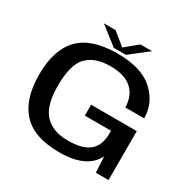

<svg xmlns="http://www.w3.org/2000/svg" viewBox="-174 -969 1144 1145"><g transform="rotate(30 398.0 -396.0)"><path d="M375.5 4Q202.5 4 121.5 -82.8Q40.5 -169.5 40.5 -339Q40.5 -509.5 123.2 -595Q206 -680.5 384 -680.5Q550.5 -680.5 632 -605.5Q713.5 -530.5 713.5 -425H584Q582.5 -504 533.5 -549Q484.5 -594 384.5 -594Q280.5 -594 225.5 -538.8Q170.5 -483.5 170.5 -336.5Q170.5 -199 225.5 -140.8Q280.5 -82.5 384.5 -82.5Q484 -82.5 530.2 -119.8Q576.5 -157 579.5 -236V-262H399V-337H713.5V0H626L620.5 -109.5Q563.5 4 375.5 4ZM346.5 -698.5 222.5 -795.5H302.5L389 -725.5L474 -795.5H554.5L430 -698.5Z"/></g></svg>

Font: Anybody ExtraExpanded Medium
Style: Regular
Weight: 500
Width: 8
Designer: Tyler Finck
Foundry: Etcetera Type Company
Version: Version 1.010; ttfautohint (v1.8.3) -l 8 -r 50 -G 200 -x 14 